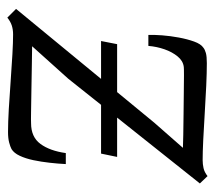

<svg xmlns="http://www.w3.org/2000/svg" viewBox="-52 -550 614 550"><g transform="rotate(90 255.0 -275.0)"><path d="M30.5 11 5.5 -14 331.5 -410 403.5 -492Q391.5 -492.5 365.8 -493Q340 -493.5 308.2 -493.8Q276.5 -494 246.5 -494.5Q216.5 -495 195.8 -495Q175 -495 172 -494.5Q154.5 -492.5 141.8 -477Q129 -461.5 121.2 -439.2Q113.5 -417 111.5 -393H80Q79.5 -409 81.2 -432.5Q83 -456 87.5 -480.2Q92 -504.5 99 -524Q106 -543.5 116.5 -550.5Q122 -555 132 -557.8Q142 -560.5 161 -560.5Q187.5 -560.5 225.5 -558.8Q263.5 -557 304 -554.5Q344.5 -552 380.5 -550.2Q416.5 -548.5 438.5 -548.5Q450 -548.5 461.5 -551Q473 -553.5 484.5 -562.5L505.5 -540.5L205.5 -163.5L112.5 -60Q133 -60 167 -59.2Q201 -58.5 236.2 -58Q271.5 -57.5 298.8 -57Q326 -56.5 333 -57Q372.5 -57 392.2 -83.8Q412 -110.5 418.5 -156.5H450Q449 -134.5 446.2 -110.2Q443.5 -86 438.8 -63.5Q434 -41 426.2 -24.5Q418.5 -8 407 -1Q400.5 2.5 388.2 5.8Q376 9 358 9Q331 9 292.2 6.8Q253.5 4.5 212.5 1.5Q171.5 -1.5 136 -3.5Q100.5 -5.5 78.5 -5.5Q65 -5.5 53.2 -1.8Q41.5 2 30.5 11ZM97.5 -257.5 106.5 -303.5H429.5L420 -257.5Z"/></g></svg>

Font: Merriweather 24pt Light
Style: Italic
Weight: 300
Italic angle: -7.8°
Version: Version 2.101